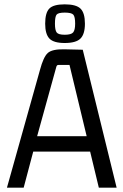

<svg xmlns="http://www.w3.org/2000/svg" viewBox="-20 -864 568 884"><path d="M371 -755Q371 -707 350.5 -686.5Q330 -666 278 -666Q227 -666 207.5 -686.5Q188 -707 188 -755Q188 -805 207 -824.5Q226 -844 278 -844Q331 -844 351 -824Q371 -804 371 -755ZM233 -755Q233 -725 241 -714.5Q249 -704 278 -704Q308 -704 317 -715Q326 -726 326 -755Q326 -787 317.5 -796.5Q309 -806 278 -806Q248 -806 240.5 -796.5Q233 -787 233 -755ZM517 0H435L395 -166H133L89 0H12L164 -542Q180 -602 200 -620Q220 -638 275 -637L361 -635ZM239 -555 151 -237H379L300 -565H249Q241 -565 239 -555Z"/></svg>

Font: Gemunu Libre
Style: Regular
Weight: 400
Designer: Puspanada Ekanayake, Sola Matas, Pathum Egodawatta, Kosala Senevirathne
Foundry: mooniak
Version: Version 1.100